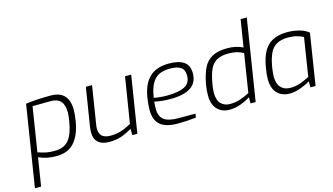

<svg xmlns="http://www.w3.org/2000/svg" viewBox="-106 -1134 3024 1743"><g transform="rotate(-15 1406.0 -263.0)"><path d="M156 -525Q258 -539 390 -539Q560 -539 560 -358Q560 -318 550 -256Q529 -129 469.5 -61.5Q410 6 301 6Q252 6 212.5 -2Q173 -10 135 -28L93 237H35ZM493 -269Q502 -321 502 -351Q502 -491 378 -490L207 -488L141 -72Q192 -55 222 -49.5Q252 -44 297 -44Q386 -44 430.5 -99Q475 -154 493 -269Z M658 -117Q658 -142 662 -172L720 -533H778L721 -173Q718 -158 718 -137Q718 -46 822 -46Q875 -46 919 -59.5Q963 -73 1019 -103L1088 -533H1146L1061 0H1014L1013 -60Q959 -27 909.5 -10.5Q860 6 797 6Q729 6 693.5 -26.5Q658 -59 658 -117Z M1224 -177Q1224 -233 1234 -293Q1253 -416 1317.5 -479Q1382 -542 1503 -542Q1593 -542 1641.5 -509Q1690 -476 1690 -400Q1690 -227 1435 -227Q1388 -227 1347 -231.5Q1306 -236 1285 -243Q1281 -212 1281 -174Q1281 -104 1322.5 -72Q1364 -40 1459 -40H1618L1612 -4Q1515 6 1442 6Q1328 6 1276 -39.5Q1224 -85 1224 -177ZM1634 -394Q1634 -448 1601 -471.5Q1568 -495 1499 -495Q1399 -495 1352 -441Q1305 -387 1289 -276Q1348 -265 1411 -265Q1519 -265 1576.5 -293.5Q1634 -322 1634 -394Z M1770 -169Q1770 -224 1780 -277Q1797 -365 1824 -421Q1851 -477 1904.5 -508Q1958 -539 2047 -539Q2132 -539 2195 -507L2236 -763H2294L2173 0H2125V-58Q2083 -31 2031.5 -12.5Q1980 6 1927 6Q1856 6 1813 -39.5Q1770 -85 1770 -169ZM2130 -96 2187 -457Q2156 -474 2123 -482Q2090 -490 2047 -490Q1978 -490 1937 -466.5Q1896 -443 1874 -395.5Q1852 -348 1837 -265Q1828 -217 1828 -180Q1828 -109 1860.5 -76Q1893 -43 1945 -43Q1993 -43 2037.5 -57Q2082 -71 2130 -96Z M2333 -173Q2333 -216 2343 -274Q2364 -412 2427.5 -475.5Q2491 -539 2615 -539Q2670 -539 2725 -524.5Q2780 -510 2812 -481L2736 0H2688L2687 -58Q2660 -38 2601.5 -16Q2543 6 2494 6Q2422 6 2377.5 -38.5Q2333 -83 2333 -173ZM2693 -96 2750 -457Q2729 -469 2692 -479.5Q2655 -490 2611 -490Q2542 -490 2500.5 -466.5Q2459 -443 2436 -394.5Q2413 -346 2399 -264Q2391 -206 2391 -181Q2391 -112 2423.5 -77.5Q2456 -43 2513 -43Q2560 -43 2600 -56.5Q2640 -70 2693 -96Z"/></g></svg>

Font: Exo Light
Style: Italic
Weight: 300
Italic angle: -9°
Designer: Natanael Gama
Foundry: Natanael Gama
Version: Version 1.500; ttfautohint (v1.6)